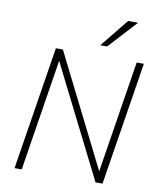

<svg xmlns="http://www.w3.org/2000/svg" viewBox="-98 -1004 897 1081"><g transform="rotate(10 350.0 -463.5)"><path d="M60 0 172 -705H212L540 -50H530L634 -705H675L563 0H523L194 -655H205L101 0ZM415 -765 546 -927H603L454 -765Z"/></g></svg>

Font: Nunito Sans 10pt SemiCondensed ExtraLight
Style: Italic
Weight: 250
Width: 4
Italic angle: -9°
Designer: Vernon Adams
Foundry: Vernon Adams
Version: Version 3.101;gftools[0.9.27]